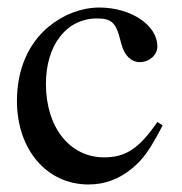

<svg xmlns="http://www.w3.org/2000/svg" viewBox="-20 -480 484 510"><path d="M398 -156C350 -86 314 -62 257 -62C165 -62 102 -142 102 -257C102 -361 157 -431 238 -431C274 -431 287 -420 297 -383L303 -361C311 -332 329 -315 351 -315C377 -315 398 -334 398 -357C398 -413 328 -460 244 -460C197 -460 149 -442 109 -409C55 -364 25 -295 25 -212C25 -83 104 10 215 10C258 10 296 -4 330 -32C360 -56 380 -85 412 -147Z"/></svg>

Font: STIXGeneral
Style: Regular
Weight: 400
Designer: MicroPress Inc., with final additions and corrections provided by Coen Hoffman, Elsevier (retired)
Version: Version 1.1.0